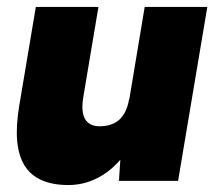

<svg xmlns="http://www.w3.org/2000/svg" viewBox="-20 -520 619 552"><path d="M322 0 328 -92 396 -500H576L492 0ZM35 -214 83 -500H263L220 -244ZM220 -244Q215 -216 218 -197Q221 -178 232.5 -168Q244 -158 262 -157Q300 -156 322 -175Q344 -194 351 -234H400Q387 -155 354 -100Q321 -45 275 -16.5Q229 12 177 12Q86 12 51 -43.5Q16 -99 35 -214Z"/></svg>

Font: Figtree Light Black
Style: Italic
Weight: 900
Italic angle: -9.5°
Version: Version 2.000